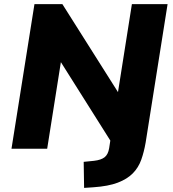

<svg xmlns="http://www.w3.org/2000/svg" viewBox="-20 -725 841 936"><path d="M390 191 388 64 438 59Q473 55 490 41.5Q507 28 512 -2L522 -67L541 -3L268 -436H279L210 0H36L148 -705H284L564 -262H553L623 -705H797L690 -30Q682 16 668.5 54Q655 92 627.5 120Q600 148 554 165.5Q508 183 435 188Z"/></svg>

Font: Nunito Sans 9pt Black
Style: Italic
Weight: 900
Italic angle: -9°
Version: Version 3.101;gftools[0.9.27]